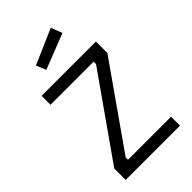

<svg xmlns="http://www.w3.org/2000/svg" viewBox="-278 -1032 1125 1125"><g transform="rotate(-45 285.0 -469.5)"><path d="M60 -696H510V-601L153 -92V-73H510V1H60V-94L417 -602V-622H60ZM380 -940 407 -870 187 -784 162 -845Z"/></g></svg>

Font: TitilliumText22L 400 wt
Style: 400 wt
Weight: 400
Designer: Campivisivi
Foundry: Campivisivi
Version: 1.000